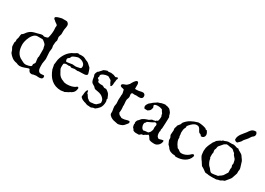

<svg xmlns="http://www.w3.org/2000/svg" viewBox="-6 -1479 3100 2242"><g transform="rotate(30 1543.5 -358.5)"><path d="M330.6 -29.8Q317.4 -25.9 304.7 -21Q292 -16.1 279.3 -11.7Q266.6 -7.3 253.4 -4.2Q240.2 -1 226.6 -1H220.7Q211.9 -1 200 -4.4Q188 -7.8 177.7 -13.7Q139.6 -19 113.3 -38.1Q86.9 -57.1 67.9 -83.5Q63.5 -90.3 61.3 -98.9Q59.1 -107.4 56.6 -115.7L37.6 -151.9Q37.6 -152.8 37.1 -155.3Q36.6 -157.7 35.9 -163.8Q35.2 -169.9 34.7 -181.4Q34.2 -192.9 34.2 -211.9Q38.6 -217.3 39.8 -221.9Q41 -226.6 41 -232.4L40 -251L41 -258.3L46.9 -273.9Q48.3 -278.8 49.3 -286.6Q50.3 -294.4 51 -302.7Q51.8 -311 53 -318.6Q54.2 -326.2 56.6 -331.1Q59.1 -336.9 63.2 -338.4Q67.4 -339.8 72.3 -343.8L85 -358.9Q99.1 -379.4 113 -392.1Q127 -404.8 142.8 -412.8Q158.7 -420.9 177.5 -426Q196.3 -431.2 219.7 -436.5Q233.9 -440.4 248.3 -444.6Q262.7 -448.7 277.3 -448.7Q283.7 -448.7 288.8 -445.3Q293.9 -441.9 298.3 -441.9Q302.2 -441.9 310.1 -443.1Q317.9 -444.3 326.2 -446.5Q334.5 -448.7 341.1 -451.7Q347.7 -454.6 349.1 -458Q356.9 -483.4 360.6 -511.2Q364.3 -539.1 364.3 -565.9Q364.3 -572.8 363 -581.8Q361.8 -590.8 361.8 -599.6Q361.8 -605 363 -609.6Q364.3 -614.3 364.3 -620.1Q364.3 -627.4 361.1 -632.1Q357.9 -636.7 353 -640.4Q348.1 -644 341.8 -647.7Q335.4 -651.4 329.6 -656.2Q326.2 -658.7 323.7 -661.1Q321.3 -663.6 318.6 -666Q315.9 -668.5 312.3 -671.4Q308.6 -674.3 302.7 -678.2Q300.8 -681.6 298.3 -685.3Q295.9 -689 295.9 -692.9Q295.9 -697.3 298.8 -701.2Q301.8 -705.1 305.2 -707Q312.5 -711.9 322.8 -715.6Q333 -719.2 343.5 -722.2Q354 -725.1 363 -727.1Q372.1 -729 377 -730.5H433.6Q441.9 -730.5 448.7 -726.6Q455.6 -722.7 460.7 -716.8Q465.8 -710.9 468.8 -703.6Q471.7 -696.3 471.7 -689.5Q471.7 -668 467 -649.2Q462.4 -630.4 462.4 -611.8V-567.9L449.7 -522.9Q449.7 -511.7 452.6 -501.5Q455.6 -491.2 455.6 -482.4Q455.6 -472.2 451.4 -463.6Q447.3 -455.1 447.3 -445.3L443.8 -403.8L449.7 -370.1L443.8 -318.4L449.7 -224.6L439.5 -158.7V-122.6Q439.5 -109.4 441.2 -95.5Q442.9 -81.5 448 -70.6Q453.1 -59.6 462.4 -52.5Q471.7 -45.4 486.8 -45.4Q497.1 -45.4 506.1 -46.9Q515.1 -48.3 521.5 -48.3Q529.3 -48.3 531.7 -42.7Q534.2 -37.1 534.2 -29.8Q534.2 -19 529.5 -12.7Q524.9 -6.3 517.3 -2.9Q509.8 0.5 499.8 1.5Q489.7 2.4 479 2.4L449.7 0L420.9 4.4Q414.1 4.4 407.2 8.1Q400.4 11.7 394 11.7Q372.1 11.7 360.8 0.5Q349.6 -10.7 343.3 -29.8ZM126 -239.7Q126 -210.4 130.4 -185.1Q134.8 -159.7 145 -138.4Q155.3 -117.2 171.9 -100.8Q188.5 -84.5 212.9 -73.7Q227.5 -66.4 242.2 -58.6Q256.8 -50.8 274.9 -50.8Q278.8 -50.8 290.5 -52.2Q302.2 -53.7 314.7 -56.9Q327.1 -60.1 337.4 -64.9Q347.7 -69.8 349.1 -76.7Q350.1 -79.1 350.1 -80.6Q350.1 -82 350.1 -84.5Q350.1 -86.9 349.6 -88.1Q349.1 -89.4 349.1 -91.3Q349.1 -96.2 351.6 -102.1Q352.5 -103 355.2 -106.2Q357.9 -109.4 360.6 -113.5Q363.3 -117.7 365.5 -122.3Q367.7 -127 367.7 -130.9Q367.7 -141.1 364.7 -151.9Q361.8 -162.6 361.8 -174.8L360.8 -191.9Q360.8 -196.3 361.8 -200.9Q362.8 -205.6 365.2 -208.5V-313.5L361.8 -322.8L354 -358.9Q353 -363.3 346.2 -370.8Q339.4 -378.4 330.3 -386.2Q321.3 -394 312.3 -400.1Q303.2 -406.2 298.3 -407.2Q293.9 -406.2 289.8 -406.2Q285.6 -406.2 282.2 -406.2H232.4Q215.8 -406.2 201.7 -397.5Q187.5 -388.7 175.5 -374.3Q163.6 -359.9 154.3 -341.8Q145 -323.7 138.9 -305.2Q132.8 -286.6 129.4 -269.3Q126 -252 126 -239.7Z M564.5 -213.9Q564.5 -216.3 565.4 -223.4Q566.4 -230.5 567.6 -238.5Q568.8 -246.6 569.6 -253.9Q570.3 -261.2 570.3 -263.7Q572.3 -287.1 580.8 -311.5Q589.4 -335.9 602.5 -358.6Q615.7 -381.3 633.1 -400.4Q650.4 -419.4 670.9 -432.6Q671.4 -433.6 676 -436Q680.7 -438.5 686 -440.9Q691.4 -443.4 696.3 -445.8Q701.2 -448.2 702.1 -449.2Q705.6 -450.7 711.2 -454.3Q716.8 -458 722.7 -461.7Q728.5 -465.3 734.4 -468.3Q740.2 -471.2 745.1 -471.2Q749.5 -471.2 752.2 -470.2Q754.9 -469.2 758.8 -467.3Q767.1 -468.3 774.7 -469Q782.2 -469.7 790 -469.7Q798.3 -469.7 805.7 -469Q813 -468.3 821.3 -467.3Q821.3 -467.3 823.2 -466.6Q825.2 -465.8 827.6 -464.8Q830.1 -463.9 832.5 -462.9Q835 -461.9 836.4 -461.4Q837.9 -460.9 842.3 -458.7Q846.7 -456.5 852.1 -453.6Q857.4 -450.7 862.3 -448.5Q867.2 -446.3 869.1 -445.8Q869.1 -445.3 872.6 -444.3Q876 -443.4 877 -443.4L896.5 -432.6L940.4 -392.6Q942.4 -390.1 946.5 -379.6Q950.7 -369.1 954.8 -356.7Q959 -344.2 962.2 -333Q965.3 -321.8 965.3 -318.4Q965.3 -311.5 961.4 -307.4Q957.5 -303.2 952.1 -300.5Q946.8 -297.9 940.7 -296.6Q934.6 -295.4 930.2 -294.9H928.2Q923.3 -294.4 912.4 -293.9Q901.4 -293.5 889.4 -293.2Q877.4 -293 866.9 -292.7Q856.4 -292.5 852.5 -292.5Q847.2 -290 843 -289.6Q838.9 -289.1 834.5 -289.1L799.8 -292.5Q790 -292.5 779.5 -289.1Q769 -285.6 759.3 -285.6Q752.9 -285.6 746.8 -290.3Q740.7 -294.9 733.4 -294.9Q732.4 -294.9 728.3 -292.7Q724.1 -290.5 722.2 -290.5L685.1 -293Q677.2 -293 670.4 -290Q663.6 -287.1 654.8 -279.8Q653.3 -267.1 652.8 -257.6Q652.3 -248 652.3 -236.3Q652.3 -226.1 653.6 -219.7Q654.8 -213.4 657.2 -207.8Q659.7 -202.1 663.1 -196.5Q666.5 -190.9 670.9 -182.6L675.8 -173.3Q688.5 -145.5 708.5 -128.4Q728.5 -111.3 760.3 -101.6Q760.3 -99.1 767.3 -96.9Q774.4 -94.7 783.2 -93.8Q793.5 -91.8 806.6 -91.3Q822.8 -91.3 839.8 -93.3Q856.9 -95.2 873 -99.6Q889.2 -104 903.6 -111.3Q918 -118.7 928.2 -129.4H936Q941.9 -129.4 944.1 -127.7Q946.3 -126 948.7 -118.2Q947.3 -104 944.6 -93Q941.9 -82 937.3 -73.2Q932.6 -64.5 925.3 -56.9Q918 -49.3 906.2 -41.5Q902.3 -38.6 898.9 -37.4Q895.5 -36.1 892.6 -35.2Q889.6 -34.2 886.5 -32.2Q883.3 -30.3 879.4 -25.4L827.1 1L821.3 0L784.7 5.9Q743.7 5.9 710.9 -5.9Q678.2 -17.6 652.6 -39.3Q627 -61 608.2 -91.3Q589.4 -121.6 576.2 -158.2Q571.8 -171.4 570.8 -185.3Q569.8 -199.2 564.5 -213.9ZM660.6 -347.2Q660.6 -344.7 661.4 -339.8Q662.1 -335 663.6 -330.1Q665 -325.2 667 -321.3Q668.9 -317.4 670.9 -316.9H686L751 -327.1L792.5 -323.7Q803.2 -323.7 811.8 -325.7Q820.3 -327.6 830.6 -330.1Q839.8 -331.5 846.4 -332.8Q853 -334 857.2 -337.4Q861.3 -340.8 863.3 -346.4Q865.2 -352.1 865.2 -362.3Q865.2 -379.4 856 -392.1Q846.7 -404.8 832.8 -413.3Q818.8 -421.9 802.5 -426Q786.1 -430.2 772 -430.2Q768.6 -430.2 762.2 -428.5Q755.9 -426.8 747.8 -424.1Q739.7 -421.4 731.2 -418.2Q722.7 -415 715.6 -411.4Q708.5 -407.7 703.1 -404.5Q697.8 -401.4 696.3 -398.9L686 -377Q683.1 -373.5 678.7 -370.6Q674.3 -367.7 670.2 -364.3Q666 -360.8 663.3 -356.7Q660.6 -352.5 660.6 -347.2Z M1035.2 -85.9Q1035.2 -91.8 1036.1 -103.3Q1037.1 -114.7 1039.8 -126Q1042.5 -137.2 1047.4 -145.5Q1052.2 -153.8 1060.5 -153.8Q1062 -153.8 1063 -148.4Q1064 -143.1 1065.2 -136Q1066.4 -128.9 1068.4 -122.6Q1070.3 -116.2 1073.2 -114.7Q1079.6 -111.8 1081.5 -110.4Q1083.5 -108.9 1085 -102.1L1101.1 -78.6Q1103.5 -72.8 1109.9 -70.3Q1116.2 -67.9 1119.6 -63.5Q1125 -55.7 1134.8 -52Q1144.5 -48.3 1156.7 -48.3L1170.9 -50.8Q1171.4 -51.3 1175.5 -51.5Q1179.7 -51.8 1184.3 -52.2Q1189 -52.7 1193.1 -53Q1197.3 -53.2 1198.2 -53.2Q1200.7 -54.2 1205.1 -55.4Q1209.5 -56.6 1213.9 -58.1Q1218.3 -59.6 1221.7 -61Q1225.1 -62.5 1226.1 -63.5Q1226.6 -64 1230.5 -67.6Q1234.4 -71.3 1239.3 -76.2Q1244.1 -81.1 1249.3 -86.2Q1254.4 -91.3 1257.3 -94.7Q1261.2 -98.6 1262.2 -100.8Q1263.2 -103 1263.2 -107.9V-112.3Q1263.2 -131.3 1256.3 -144Q1249.5 -156.7 1235.4 -168.9Q1223.6 -179.7 1211.4 -185.8Q1199.2 -191.9 1186.3 -195.3Q1173.3 -198.7 1159.2 -200.9Q1145 -203.1 1129.9 -206.1Q1124.5 -206.5 1120.4 -209.5Q1116.2 -212.4 1112.5 -216.1Q1108.9 -219.7 1105.5 -223.6Q1102.1 -227.5 1098.6 -230.5L1068.8 -248.5Q1058.6 -255.9 1053.5 -265.9Q1048.3 -275.9 1045.7 -287.1Q1043 -298.3 1041.5 -310.1Q1040 -321.8 1037.6 -333L1030.8 -348.6Q1030.8 -364.3 1035.2 -375.5Q1039.6 -386.7 1045.9 -397.9Q1054.2 -399.9 1058.6 -406.7Q1063 -413.6 1068.8 -418Q1069.3 -419.4 1072.3 -422.1Q1075.2 -424.8 1078.1 -428Q1081.1 -431.2 1083.7 -434.1Q1086.4 -437 1086.4 -438.5Q1088.9 -439.5 1092.3 -442.9Q1095.7 -446.3 1095.7 -448.7Q1097.2 -448.7 1100.6 -450.2Q1104 -451.7 1107.9 -453.6Q1111.8 -455.6 1115.5 -457.3Q1119.1 -459 1121.1 -459.5Q1122.1 -459.5 1125.2 -460.4Q1128.4 -461.4 1129.9 -461.9Q1130.4 -461.9 1133.5 -464.1Q1136.7 -466.3 1138.2 -466.3Q1143.6 -466.3 1148.7 -464.1Q1153.8 -461.9 1159.2 -461.9L1190.4 -466.3L1229.5 -460.4L1257.3 -448.7Q1262.7 -448.7 1269.5 -452.9Q1276.4 -457 1281.7 -457Q1283.2 -457 1284.2 -456.1Q1285.6 -456.1 1286.9 -455.3Q1288.1 -454.6 1289.6 -453.6Q1289.6 -452.6 1290.5 -449.7Q1291 -448.2 1292 -446.8Q1292 -439 1288.1 -433.8Q1284.2 -428.7 1284.2 -422.4L1283.2 -409.7Q1283.2 -405.8 1283 -402.1Q1282.7 -398.4 1280.3 -395.5Q1278.8 -388.7 1279.1 -377.4Q1279.3 -366.2 1277.8 -355.7Q1276.4 -345.2 1272.2 -337.4Q1268.1 -329.6 1258.8 -329.6L1253.9 -337.9Q1252.4 -338.9 1252 -342.5Q1251.5 -346.2 1249 -347.2Q1246.6 -349.1 1243.7 -354Q1240.7 -358.9 1238 -365Q1235.4 -371.1 1233.2 -377Q1231 -382.8 1229.5 -386.2L1222.7 -392.1Q1212.9 -399.4 1205.3 -402.8Q1197.8 -406.2 1189 -413.1Q1187 -415 1182.4 -415.3Q1177.7 -415.5 1169.4 -415.5Q1161.6 -415.5 1148.2 -412.4Q1134.8 -409.2 1121.8 -403.3Q1108.9 -397.5 1099.4 -389.4Q1089.8 -381.3 1089.8 -371.6L1092.3 -361.3Q1092.3 -358.9 1090.1 -352.5Q1087.9 -346.2 1086.4 -342.8Q1086.4 -337.4 1087.9 -335Q1089.4 -332.5 1092 -331.1Q1094.7 -329.6 1097.9 -328.1Q1101.1 -326.7 1105 -322.8Q1107.4 -320.8 1108.2 -317.6Q1108.9 -314.5 1109.4 -311Q1109.9 -307.6 1110.6 -304.2Q1111.3 -300.8 1114.3 -298.3Q1119.6 -293.9 1130.1 -292Q1140.6 -290 1148.4 -289.1H1175.3Q1185.1 -288.1 1193.6 -281.7Q1202.1 -275.4 1206.5 -274.4H1235.4L1250.5 -264.2Q1261.2 -257.3 1268.3 -250.7Q1275.4 -244.1 1280.5 -236.8Q1285.6 -229.5 1289.6 -220.5Q1293.5 -211.4 1297.9 -199.2Q1297.9 -199.2 1298.8 -197.3Q1299.8 -195.3 1301 -193.1Q1302.2 -190.9 1303.2 -189Q1304.2 -187 1304.7 -186.5L1300.3 -171.4Q1300.3 -170.9 1301.3 -167.7Q1302.2 -164.6 1303.7 -160.9Q1305.2 -157.2 1306.2 -153.6Q1307.1 -149.9 1307.1 -148.4V-131.8Q1307.1 -124 1305.7 -113.8Q1304.2 -103.5 1301.3 -93Q1298.3 -82.5 1293.9 -72.8Q1289.6 -63 1284.2 -56.6Q1283.7 -55.7 1279.8 -51.8Q1275.9 -47.9 1271.2 -42.7Q1266.6 -37.6 1262 -33Q1257.3 -28.3 1254.9 -26.4Q1254.4 -25.9 1252.9 -24.9Q1251.5 -23.9 1249.5 -22.9Q1247.6 -21.5 1244.6 -20.5L1238.8 -12.7L1226.1 -10.3Q1225.6 -10.3 1223.1 -10Q1220.7 -9.8 1218 -9.3Q1215.3 -8.8 1212.9 -8.3Q1210.4 -7.8 1210 -7.8Q1205.6 -6.3 1198.5 -2Q1191.4 2.4 1186.5 2.4Q1174.8 2 1169.7 1.5Q1164.6 1 1158.2 0H1141.6Q1140.1 -0.5 1137.2 -1.2Q1134.3 -2 1130.9 -2.7Q1127.4 -3.4 1124.5 -4.2Q1121.6 -4.9 1121.1 -4.9Q1120.6 -5.4 1117.9 -6.6Q1115.2 -7.8 1112.1 -9.3Q1108.9 -10.7 1106.4 -11.7Q1104 -12.7 1103.5 -12.7Q1101.6 -13.7 1096.2 -14.4Q1090.8 -15.1 1089.8 -15.1L1081.5 -19.5Q1075.7 -21.5 1070.3 -23.4Q1064.9 -25.4 1059.3 -28.6Q1053.7 -31.7 1047.4 -36.9Q1041 -42 1033.2 -49.8Q1032.7 -51.8 1032.2 -54.7Q1031.7 -57.6 1031.7 -60.1Q1031.7 -67.9 1033.4 -75Q1035.2 -82 1035.2 -85.9Z M1424.3 -187.5 1421.4 -236.3 1424.3 -287.1V-301.8Q1424.8 -304.2 1425.8 -307.6Q1426.8 -311 1426.8 -313.5Q1426.8 -327.6 1422.4 -342.5Q1418 -357.4 1415.5 -371.6Q1410.6 -375 1401.6 -376.5Q1392.6 -377.9 1383.8 -380.1Q1375 -382.3 1368.4 -386.7Q1361.8 -391.1 1361.8 -400.4Q1361.8 -410.6 1368.7 -415.8Q1375.5 -420.9 1385 -424.6Q1394.5 -428.2 1404.5 -431.2Q1414.6 -434.1 1420.9 -439.9Q1427.2 -445.3 1435.1 -453.1Q1442.9 -460.9 1446.3 -465.3Q1450.2 -473.1 1456.8 -484.9Q1463.4 -496.6 1471.2 -507.6Q1479 -518.6 1487.8 -526.6Q1496.6 -534.7 1505.4 -534.7Q1511.2 -534.7 1514.9 -531.5Q1518.6 -528.3 1520.8 -523.7Q1522.9 -519 1523.9 -513.7Q1524.9 -508.3 1525.4 -503.4V-446.8L1527.8 -443.4H1550.8Q1563 -443.4 1573.2 -445.1Q1583.5 -446.8 1592.5 -449Q1601.6 -451.2 1610.1 -452.9Q1618.7 -454.6 1628.4 -454.6Q1642.1 -454.6 1651.4 -444.3Q1660.6 -434.1 1660.6 -419.9Q1660.6 -408.7 1657 -401.4Q1653.3 -394 1646.5 -389.6Q1639.6 -385.3 1630.4 -383.5Q1621.1 -381.8 1609.9 -381.8L1577.6 -384.3L1553.2 -381.8L1529.8 -384.3Q1522.9 -384.3 1517.3 -378.2Q1511.7 -372.1 1511.7 -366.7L1516.1 -330.1Q1516.1 -323.2 1514.2 -316.9Q1512.2 -310.5 1509.8 -304Q1507.3 -297.4 1505.4 -290.5Q1503.4 -283.7 1503.4 -276.4V-267.6L1507.8 -210.9Q1506.3 -208 1506.1 -205.1Q1505.9 -202.1 1505.9 -197.8Q1505.9 -194.3 1506.8 -191.4Q1507.8 -188.5 1507.8 -186Q1509.3 -171.9 1509.3 -158.2Q1509.3 -146 1508.3 -134.8Q1507.3 -123.5 1505.4 -112.3Q1505.9 -111.8 1507.3 -109.6Q1508.8 -107.4 1510.5 -104.7Q1512.2 -102.1 1513.7 -99.4Q1515.1 -96.7 1516.1 -96.2Q1520 -90.3 1524.9 -87.4Q1529.8 -84.5 1534.9 -82.3Q1540 -80.1 1545.7 -77.6Q1551.3 -75.2 1556.6 -70.3H1575.2Q1586.4 -70.3 1596.7 -72.8Q1606.9 -75.2 1616.5 -77.9Q1626 -80.6 1635 -83Q1644 -85.4 1653.8 -85.4Q1659.7 -85.4 1662.6 -79.6Q1665.5 -73.7 1665.5 -68.4Q1665.5 -65.4 1665.3 -63.7Q1665 -62 1664.1 -60.5Q1663.1 -59.1 1661.4 -57.1Q1659.7 -55.2 1657.2 -51.8L1650.4 -42Q1648.9 -41 1645.8 -37.1Q1642.6 -33.2 1638.7 -28.6Q1634.8 -23.9 1630.9 -19.8Q1627 -15.6 1625 -13.7Q1620.1 -8.3 1610.4 -3.4Q1600.6 1.5 1589.8 5.1Q1579.1 8.8 1569.1 10.7Q1559.1 12.7 1553.2 12.7L1490.7 0Q1482.4 -2.4 1472.2 -7.3Q1461.9 -12.2 1452.4 -18.8Q1442.9 -25.4 1435.8 -33.7Q1428.7 -42 1426.8 -51.8V-85.4Q1424.3 -102.1 1421.1 -116.9Q1418 -131.8 1418 -147.9Z M1926.3 -57.6Q1924.3 -56.6 1920.2 -52Q1916 -47.4 1913.6 -47.4L1895 -38.1Q1894 -37.6 1891.8 -35.9Q1889.6 -34.2 1887 -32Q1884.3 -29.8 1882.3 -28.1Q1880.4 -26.4 1879.9 -26.4Q1878.9 -25.9 1876.2 -25.4Q1873.5 -24.9 1870.4 -24.4Q1867.2 -23.9 1864.5 -23.7Q1861.8 -23.4 1860.4 -23.4Q1856.4 -22.5 1853.3 -20Q1850.1 -17.6 1846.9 -14.4Q1843.8 -11.2 1839.8 -8.1Q1835.9 -4.9 1831.1 -2.4H1784.7Q1782.2 -2.4 1778.1 -3.4Q1773.9 -4.4 1769.3 -5.9Q1764.6 -7.3 1760.3 -9.3Q1755.9 -11.2 1753.4 -12.7Q1753.4 -13.7 1750.7 -17.3Q1748 -21 1747.6 -23.4Q1746.6 -24.4 1746.1 -25.9Q1744.6 -27.3 1744.6 -28.8L1731.4 -41.5Q1727.5 -49.3 1724.9 -61.3Q1722.2 -73.2 1722.2 -81.1L1725.6 -91.3L1722.2 -101.6V-107.4Q1722.2 -109.9 1723.4 -114Q1724.6 -118.2 1726.1 -122.3Q1727.5 -126.5 1729 -130.1Q1730.5 -133.8 1731.4 -135.3Q1731.9 -135.7 1735.1 -138.9Q1738.3 -142.1 1742.2 -146.2Q1746.1 -150.4 1749.3 -153.8Q1752.4 -157.2 1753.4 -158.7Q1753.9 -158.7 1757.1 -162.1Q1760.3 -165.5 1760.3 -166.5L1761.2 -168.5Q1761.7 -169.4 1761.7 -170.4Q1770 -175.8 1777.8 -181.9Q1785.6 -188 1795.4 -192.4Q1795.9 -192.9 1802.5 -195.6Q1809.1 -198.2 1817.1 -201.4Q1825.2 -204.6 1833 -207Q1840.8 -209.5 1844.7 -210.4Q1849.6 -212.9 1855 -216.8Q1860.4 -220.7 1865.5 -224.1Q1870.6 -227.5 1875 -230.2Q1879.4 -232.9 1882.3 -232.9H1895Q1895.5 -232.9 1897.9 -234.4Q1898.9 -234.9 1900.4 -235.8Q1902.3 -236.3 1909.9 -237.3Q1917.5 -238.3 1919.9 -238.3L1926.3 -246.6Q1929.7 -248.5 1933.1 -249.8Q1936.5 -251 1939.5 -252.4Q1942.4 -253.9 1944.6 -256.6Q1946.8 -259.3 1948.2 -264.2Q1951.7 -274.4 1952.9 -285.9Q1954.1 -297.4 1954.1 -307.6V-318.4Q1954.1 -319.3 1951.2 -323.7Q1948.2 -328.1 1948.2 -330.1L1942.4 -355L1931.6 -368.2L1926.3 -378.4Q1924.3 -379.4 1922.4 -383.3Q1920.4 -387.2 1919.9 -389.6Q1918.9 -392.6 1912.6 -395.3Q1906.2 -397.9 1898.4 -400.1Q1890.6 -402.3 1883.1 -403.6Q1875.5 -404.8 1872.6 -404.8Q1871.6 -404.8 1865 -405Q1858.4 -405.3 1854 -405.3Q1849.6 -405.3 1842 -404.5Q1834.5 -403.8 1827.6 -401.6Q1820.8 -399.4 1815.7 -395.5Q1810.5 -391.6 1810.5 -385.3V-380.9Q1811 -379.9 1812.5 -376.7Q1814 -373.5 1815.4 -369.9Q1816.9 -366.2 1818.1 -363Q1819.3 -359.9 1819.3 -358.9Q1819.3 -356.9 1818.1 -353.3Q1816.9 -349.6 1815.9 -345.7Q1812.5 -330.1 1806.6 -321.8Q1800.8 -313.5 1788.1 -305.7L1782.2 -301.3Q1780.3 -299.8 1778.8 -298.3H1741.7Q1737.3 -298.3 1734.4 -301.8Q1731.4 -305.2 1729.5 -309.8Q1727.5 -314.5 1726.6 -319.1Q1725.6 -323.7 1725.6 -326.2Q1725.6 -329.1 1726.6 -334Q1727.5 -338.9 1729.5 -343.5Q1731.4 -348.1 1733.6 -352.3Q1735.8 -356.4 1738.3 -358.9Q1739.7 -362.3 1741.7 -364.7Q1742.7 -367.2 1743.9 -368.7Q1745.1 -370.1 1745.6 -370.6L1753.4 -378.4Q1764.2 -385.3 1771.5 -392.6Q1778.8 -399.9 1788.6 -408.2L1822.8 -430.7Q1827.6 -435.1 1831.8 -437.3Q1835.9 -439.5 1840.3 -440.9Q1844.7 -442.4 1849.4 -443.4Q1854 -444.3 1860.4 -446.8Q1860.8 -446.8 1863 -447.8Q1865.2 -448.7 1867.7 -450Q1870.1 -451.2 1872.6 -452.1Q1875 -453.1 1876 -453.6Q1878.4 -454.1 1885.5 -455.6Q1892.6 -457 1900.6 -458.5Q1908.7 -460 1916 -460.9Q1923.3 -461.9 1926.3 -461.9Q1928.7 -461.9 1930.9 -460.2Q1933.1 -458.5 1934.1 -458.5Q1935.5 -458.5 1938.5 -458.3Q1941.4 -458 1944.6 -457.5Q1947.8 -457 1950.4 -456.8Q1953.1 -456.5 1954.1 -456.1Q1957 -455.1 1961.9 -453.4Q1966.8 -451.7 1971.7 -449.7Q1976.6 -447.8 1980.5 -446.3Q1984.4 -444.8 1985.4 -444.3Q1985.8 -443.8 1987.8 -441.9Q1989.7 -439.9 1992.4 -437.3Q1995.1 -434.6 1997.6 -432.1Q2000 -429.7 2001 -428.2Q2006.3 -420.4 2012 -414.1Q2017.6 -407.7 2020 -399.4Q2022.5 -394.5 2023.7 -388.9Q2024.9 -383.3 2026.1 -377.9Q2027.3 -372.6 2029.3 -367.7Q2031.2 -362.8 2035.6 -358.9V-328.6Q2035.6 -296.4 2033.4 -265.4Q2031.2 -234.4 2030.3 -201.7Q2028.3 -196.8 2026.9 -192.1Q2025.4 -187.5 2025.4 -181.6Q2025.4 -177.2 2026.6 -171.9Q2027.8 -166.5 2027.8 -164.1L2023.4 -154.8Q2022.9 -152.8 2022.9 -150.9V-145.5Q2022.9 -138.2 2023.4 -129.9Q2023.9 -121.6 2025.9 -113.3Q2027.8 -105 2031.5 -97.7Q2035.2 -90.3 2042 -85.4Q2044.4 -83.5 2048.6 -79.8Q2052.7 -76.2 2054.7 -76.2H2056.6Q2061.5 -76.2 2067.9 -77.9Q2074.2 -79.6 2081.1 -81.8Q2087.9 -84 2095 -85.9Q2102.1 -87.9 2108.9 -87.9Q2118.2 -87.9 2118.2 -82Q2118.2 -66.4 2112.1 -51.8Q2106 -37.1 2095.2 -25.6Q2084.5 -14.2 2070.3 -7.1Q2056.2 0 2039.6 0Q2022.9 0 2007.3 -1.7Q1991.7 -3.4 1973.1 -10.3L1969.7 -12.7Q1968.8 -13.7 1965.1 -18.8Q1961.4 -23.9 1957.3 -29.8Q1953.1 -35.6 1949.7 -40.8Q1946.3 -45.9 1945.8 -47.4L1934.1 -57.6H1930.7ZM1815.9 -130.9Q1815.9 -123 1818.6 -112.8Q1821.3 -102.5 1826.7 -93.5Q1832 -84.5 1839.8 -78.1Q1847.7 -71.8 1857.4 -71.8Q1859.4 -71.8 1860.8 -72.3Q1862.3 -72.8 1869.1 -76.2L1913.6 -80.1Q1915 -81.1 1918.2 -84.2Q1921.4 -87.4 1924.6 -90.8Q1927.7 -94.2 1930.4 -97.2Q1933.1 -100.1 1934.1 -101.6Q1934.6 -101.6 1935.8 -104.5Q1937 -107.4 1939 -111.8Q1940.9 -116.2 1942.6 -121.1Q1944.3 -126 1945.8 -129.9Q1946.8 -132.3 1947.5 -137.2Q1948.2 -142.1 1948.2 -142.6Q1947.8 -147.9 1947.3 -153.3Q1946.8 -158.7 1946.8 -164.1Q1946.8 -168.9 1947.3 -173.1Q1947.8 -177.2 1948.2 -181.6L1951.7 -192.4V-201.2Q1951.7 -209.5 1946.3 -216.3Q1940.9 -223.1 1930.7 -223.1Q1922.4 -223.1 1916.7 -219.5Q1911.1 -215.8 1903.8 -210.4Q1901.4 -209 1894 -205.3Q1886.7 -201.7 1878.7 -198Q1870.6 -194.3 1863.5 -190.9Q1856.4 -187.5 1854 -186.5L1844.7 -181.6Q1843.8 -181.6 1840.8 -180.7Q1837.9 -179.7 1837.9 -179.2L1831.1 -166.5L1819.3 -154.8Q1816.9 -149.4 1816.4 -142.3Q1815.9 -135.3 1815.9 -130.9Z M2311 -2.4Q2279.8 -2.4 2253.9 -14.4Q2228 -26.4 2211.4 -54.2L2187.5 -78.6Q2187 -81.1 2184.1 -87.9Q2181.2 -94.7 2177.7 -102.5Q2174.3 -110.4 2171.4 -116.7Q2168.5 -123 2168.5 -125V-151.4Q2167.5 -157.2 2165.3 -161.9Q2163.1 -166.5 2160.4 -171.1Q2157.7 -175.8 2155.8 -180.4Q2153.8 -185.1 2153.8 -190.9L2158.2 -251Q2158.2 -255.4 2156.5 -260.3Q2154.8 -265.1 2154.8 -270.5Q2154.8 -277.3 2156.5 -282.2Q2158.2 -287.1 2160.2 -292Q2162.1 -296.9 2163.8 -302.5Q2165.5 -308.1 2165.5 -316.9L2199.7 -360.8L2196.3 -368.2Q2197.8 -370.1 2199.7 -372.6Q2201.2 -374.5 2202.9 -377Q2204.6 -379.4 2206.1 -381.8Q2234.9 -417.5 2272.9 -438.7Q2311 -460 2356.4 -472.2L2365.2 -474.6Q2391.6 -474.6 2418.2 -469.7Q2444.8 -464.8 2468.8 -456.1Q2472.2 -447.8 2479.7 -445.6Q2487.3 -443.4 2494.1 -443.4Q2498.5 -435.5 2502.4 -429.7Q2506.3 -423.8 2509.3 -418Q2512.2 -412.1 2513.9 -405.5Q2515.6 -398.9 2515.6 -390.1Q2515.6 -372.6 2503.4 -360.4Q2491.2 -348.1 2468.8 -348.1Q2467.3 -350.1 2464.8 -353.3Q2462.4 -356.4 2459.5 -359.6Q2456.5 -362.8 2454.1 -365.2Q2451.7 -367.7 2450.2 -368.2Q2449.7 -369.1 2445.3 -369.9Q2440.9 -370.6 2440.4 -370.6Q2428.7 -376 2422.6 -387.5Q2416.5 -398.9 2409.9 -410.4Q2403.3 -421.9 2393.8 -430.7Q2384.3 -439.5 2365.2 -439.5Q2351.1 -439.5 2339.4 -434.8Q2327.6 -430.2 2316.9 -422.6Q2306.2 -415 2296.6 -405Q2287.1 -395 2277.3 -384.3Q2275.4 -380.4 2271 -376.2Q2266.6 -372.1 2265.1 -368.2V-348.1L2261.2 -342.3Q2253.4 -326.7 2250.5 -312.5Q2247.6 -298.3 2247.6 -280.3Q2247.6 -277.3 2247.6 -273.2Q2247.6 -269 2248 -264.9Q2248.5 -260.7 2249 -257.6Q2249.5 -254.4 2251 -254.4Q2251 -250.5 2251.2 -244.9Q2251.5 -239.3 2252 -233.9Q2252.4 -228.5 2252.9 -224.6Q2253.4 -220.7 2253.4 -220.7L2257.8 -213.9V-200.2Q2257.8 -189 2259 -180.7Q2260.3 -172.4 2262.9 -164.8Q2265.6 -157.2 2269.3 -149.7Q2272.9 -142.1 2277.3 -132.8Q2277.3 -131.8 2281.2 -126.2Q2285.2 -120.6 2289.6 -114Q2293.9 -107.4 2297.9 -101.8Q2301.8 -96.2 2302.7 -94.7Q2306.6 -90.3 2313 -89.4Q2319.3 -88.4 2322.8 -85.4Q2330.6 -79.6 2335.7 -75.4Q2340.8 -71.3 2345.9 -68.4Q2351.1 -65.4 2356.9 -64Q2362.8 -62.5 2372.6 -62.5Q2395 -62.5 2418.5 -71.8Q2441.9 -81.1 2459.5 -94.7Q2463.4 -97.7 2468 -102.3Q2472.7 -106.9 2477.5 -111.3Q2482.4 -115.7 2487.5 -119.1Q2492.7 -122.6 2497.6 -122.6Q2506.3 -122.6 2509.5 -119.1Q2512.7 -115.7 2512.7 -107.4V-101.6Q2504.4 -73.7 2486.6 -53.7Q2468.8 -33.7 2445.3 -20.8Q2421.9 -7.8 2395 -1.5Q2368.2 4.9 2342.3 4.9H2327.1L2318.4 -2.4Z M2585 -258.3Q2591.8 -284.2 2602.1 -307.9Q2612.3 -331.5 2625.5 -356.4L2639.2 -372.6L2645 -382.8Q2646.5 -385.3 2648.4 -387.2Q2649.9 -389.2 2651.4 -390.9Q2652.8 -392.6 2654.3 -393.6L2683.1 -414.1Q2685.5 -417 2688.5 -418.2Q2691.4 -419.4 2694.1 -420.2Q2696.8 -420.9 2699.7 -421.6Q2702.6 -422.4 2705.1 -424.8L2714.4 -434.1L2722.2 -437.5H2729.5L2755.9 -447.8Q2757.8 -448.7 2761.5 -449.7Q2765.1 -450.7 2769 -451.7Q2772.9 -452.6 2776.4 -453.1Q2779.8 -453.6 2781.2 -453.6H2831.1Q2835.4 -455.6 2838.6 -455.8Q2841.8 -456.1 2843.8 -456.1Q2857.9 -456.1 2872.1 -451.4Q2886.2 -446.8 2900.4 -442.9H2918.9Q2919.9 -442.9 2921.9 -441.2Q2923.8 -439.5 2926.3 -437L2931.6 -431.6Q2943.8 -424.8 2955.6 -418.2Q2967.3 -411.6 2979 -403.8Q2988.8 -396 2994.4 -386.5Q3000 -377 3007.3 -367.7Q3008.3 -366.7 3011 -363Q3013.7 -359.4 3016.6 -355Q3019.5 -350.6 3022.2 -346.2Q3024.9 -341.8 3025.9 -339.4L3028.8 -333.5L3047.9 -271Q3049.3 -268.1 3050.3 -264.2Q3051.3 -260.3 3052.2 -256.6Q3053.2 -252.9 3053.7 -249.8Q3054.2 -246.6 3054.2 -245.6V-230L3051.3 -217.8V-182.6L3025.9 -107.9Q3016.1 -94.7 3005.4 -80.8Q2994.6 -66.9 2983.9 -54.7Q2983.9 -54.2 2981.9 -52.2Q2979 -48.3 2975.1 -43.9Q2971.2 -39.6 2966.3 -35.6Q2965.3 -34.7 2960.7 -34.2Q2956.1 -33.7 2950.7 -31.2L2921.4 -14.2Q2920.4 -14.2 2917.2 -13.4Q2914.1 -12.7 2910.4 -12Q2906.7 -11.2 2903.3 -10.7Q2899.9 -10.3 2898.4 -10.3Q2889.6 -8.3 2884 -4.9Q2878.4 -1.5 2868.2 -1.5L2818.4 0Q2816.4 0 2810.1 -0.2Q2803.7 -0.5 2796.4 -0.7Q2789.1 -1 2782.2 -1.2Q2775.4 -1.5 2772 -1.5L2758.3 -4.4L2727.1 -6.8L2722.2 -9.3L2673.8 -43L2662.1 -48.3Q2653.3 -53.2 2647.5 -62.7Q2641.6 -72.3 2635.7 -81.1Q2630.4 -90.8 2624.8 -98.6Q2619.1 -106.4 2613.8 -113.3Q2609.4 -121.1 2604.2 -128.4Q2599.1 -135.7 2595 -143.6Q2590.8 -151.4 2587.9 -159.4Q2585 -167.5 2585 -177.2L2581.1 -215.3ZM2685.5 -189.5Q2689.5 -185.1 2691.2 -181.6Q2692.9 -178.2 2693.6 -175.3Q2694.3 -172.4 2694.6 -168.9Q2694.8 -165.5 2695.8 -160.6Q2699.7 -144.5 2708.5 -127Q2717.3 -109.4 2727.1 -97.2L2745.6 -79.6Q2755.4 -67.4 2764.2 -55.4Q2772.9 -43.5 2786.1 -38.1H2805.7Q2816.4 -38.1 2828.6 -40.8Q2840.8 -43.5 2853 -45.4Q2859.9 -45.4 2865.2 -46.1Q2870.6 -46.9 2878.4 -51.8L2884.3 -58.1Q2907.7 -70.8 2924.8 -89.4L2958.5 -142.6L2957 -193.4Q2959.5 -197.3 2960 -200.7Q2960.4 -204.1 2960.4 -210.9Q2960.4 -219.2 2956.5 -226.1Q2952.6 -232.9 2952.6 -242.7L2957 -261.2Q2955.6 -267.1 2954.1 -274.9Q2952.6 -282.7 2950.9 -290.8Q2949.2 -298.8 2947 -305.9Q2944.8 -313 2941.4 -317.4L2916.5 -346.2Q2915 -347.2 2912.8 -350.6Q2910.6 -354 2908.4 -358.4Q2906.2 -362.8 2904.5 -366.7Q2902.8 -370.6 2902.8 -372.6L2888.2 -382.8Q2879.4 -392.6 2870.6 -399.7Q2861.8 -406.7 2849.6 -408.7L2825.7 -411.6Q2813 -413.6 2803.2 -416.3Q2793.5 -418.9 2781.2 -418.9H2777.8L2748 -401.4L2700.7 -346.2Q2698.7 -340.8 2697.3 -336.4Q2695.8 -332 2695.8 -327.6L2693.4 -312.5L2685.5 -292.5V-279.8Q2685.5 -272.9 2687.7 -267.1Q2689.9 -261.2 2689.9 -253.4Q2689.9 -249.5 2689.5 -247.3Q2689 -245.1 2685.5 -242.7ZM2833.5 -522.5Q2833.5 -543.5 2840.8 -561.3Q2848.1 -579.1 2859.4 -595.2Q2870.6 -611.3 2883.8 -626.2Q2897 -641.1 2908.7 -656.7Q2918 -669.9 2925.8 -681.2Q2933.6 -692.4 2942.9 -700.7Q2952.1 -709 2964.6 -713.9Q2977.1 -718.8 2995.6 -718.8H3002.4Q3003.4 -717.3 3005.6 -714.1Q3007.8 -710.9 3010.3 -707.3Q3012.7 -703.6 3014.6 -700Q3016.6 -696.3 3016.6 -694.8V-688Q3016.6 -681.2 3016.1 -677.2Q3015.6 -673.3 3012.7 -667Q3009.3 -661.1 3005.6 -657.7Q3002 -654.3 2998.3 -651.4Q2994.6 -648.4 2991 -645.5Q2987.3 -642.6 2983.9 -638.2Q2982.4 -636.2 2979 -630.6Q2975.6 -625 2974.6 -624Q2968.8 -613.8 2962.4 -605.5Q2956.1 -597.2 2949.7 -589.8Q2943.4 -582.5 2936.5 -575.2Q2929.7 -567.9 2922.9 -559.1Q2921.9 -557.6 2919.7 -554.2Q2917.5 -550.8 2915.3 -546.6Q2913.1 -542.5 2911.1 -539.1Q2909.2 -535.6 2908.7 -535.2Q2906.7 -532.7 2901.6 -527.1Q2896.5 -521.5 2890.6 -515.6Q2884.8 -509.8 2879.2 -504.4Q2873.5 -499 2871.6 -497.1H2868.2Q2862.8 -497.1 2856.9 -498.5Q2851.1 -500 2845.7 -503.2Q2840.3 -506.3 2836.9 -511Q2833.5 -515.6 2833.5 -522.5Z"/></g></svg>

Font: IM FELL English
Style: Regular
Weight: 400
Designer: Igino Marini
Foundry: Igino Marini
Version: 3.00